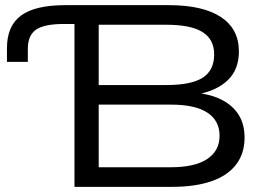

<svg xmlns="http://www.w3.org/2000/svg" viewBox="-20 -725 1053 745"><path d="M269 0V-632H228Q152 -632 120 -610Q88 -588 88 -536V-485H7V-538Q7 -625 62 -665Q117 -705 233 -705H635Q767 -705 837 -659Q907 -613 907 -525Q907 -455 863 -413Q819 -371 736 -357V-365Q797 -360 840 -338Q883 -316 906 -279.5Q929 -243 929 -191Q929 -130 896.5 -87Q864 -44 801 -22Q738 0 648 0ZM363 -76H642Q736 -76 784 -108Q832 -140 832 -198Q832 -257 784.5 -288Q737 -319 644 -319H363ZM363 -395H625Q722 -395 766.5 -423.5Q811 -452 811 -514Q811 -572 766 -600.5Q721 -629 624 -629H363Z"/></svg>

Font: Nunito Sans 10pt Expanded
Style: Regular
Weight: 400
Width: 7
Designer: Vernon Adams
Foundry: Vernon Adams
Version: Version 3.101;gftools[0.9.27]